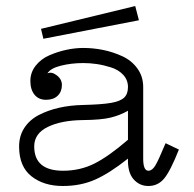

<svg xmlns="http://www.w3.org/2000/svg" viewBox="-20 -600 640 633"><path d="M425.8 -580.1 438 -533.2 123 -472.2 115.2 -504.9ZM569.8 -106.9Q541.5 -35.6 521 -11.2Q500.5 13.2 469.2 13.2Q439.5 13.2 419.9 -9.5Q400.4 -32.2 401.9 -77.1Q341.8 -29.3 294.2 -8.1Q246.6 13.2 187 13.2Q124.5 13.2 84 -18.6Q43.5 -50.3 43 -115.2Q42.5 -150.9 59.8 -177.7Q77.1 -204.6 107.4 -220.5Q137.7 -236.3 174.1 -244.6Q210.4 -252.9 252.9 -253.9Q314.9 -255.4 345.7 -260.7Q376.5 -266.1 389.2 -278.1Q401.9 -290 401.9 -313Q401.9 -336.4 386.2 -353.3Q370.6 -370.1 345.7 -377.9Q320.8 -385.7 298.6 -388.9Q276.4 -392.1 254.9 -392.1Q215.3 -392.1 180.9 -383.5Q146.5 -375 136.2 -357.9Q149.9 -364.7 167 -351.8Q184.1 -338.9 184.1 -319.8Q184.1 -297.9 170.2 -284.4Q156.2 -271 131.8 -271Q107.4 -271 93.8 -287.8Q80.1 -304.7 80.1 -333Q80.1 -361.3 97.7 -383.5Q115.2 -405.8 142.8 -417.7Q170.4 -429.7 199 -435.8Q227.5 -441.9 254.9 -441.9Q287.6 -441.9 320.1 -435.3Q352.5 -428.7 383.3 -414.6Q414.1 -400.4 433.1 -374Q452.1 -347.7 452.1 -313V-77.1Q452.1 -37.1 469.2 -37.1Q481.4 -37.1 491.7 -53.7Q502 -70.3 525.9 -127.9ZM401.9 -234.9Q375.5 -219.7 344.2 -212.2Q313 -204.6 252 -204.1Q181.6 -203.1 137.2 -181.4Q92.8 -159.7 92.8 -117.2Q92.8 -37.1 188 -37.1Q243.7 -37.1 290.8 -60.5Q337.9 -84 401.9 -139.2Z"/></svg>

Font: Compagnon Roman
Style: Regular
Weight: 400
Designer: Juliette Duhe, Lea Pradine
Foundry: Velvetyne Type Foundry
Version: Version 1.000;PS 001.000;hotconv 1.0.88;makeotf.lib2.5.64775